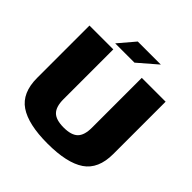

<svg xmlns="http://www.w3.org/2000/svg" viewBox="-210 -980 1151 1151"><g transform="rotate(45 366.0 -404.0)"><path d="M361.5 3.5Q525.5 3.5 605 -50.5Q684.5 -104.5 684.5 -231V-675H482.5V-252.5Q482.5 -188.5 454.5 -160.8Q426.5 -133 361.5 -133Q296.5 -133 268.8 -161Q241 -189 241 -252.5V-675H39V-231Q39 -104.5 118.5 -50.5Q198 3.5 361.5 3.5ZM299.5 -708.5H387L507 -812H388.5ZM223.5 -708.5H311.5L426 -812H311.5Z"/></g></svg>

Font: Anybody Thin ExtraBold
Style: Regular
Weight: 800
Version: Version 1.113;gftools[0.9.25]